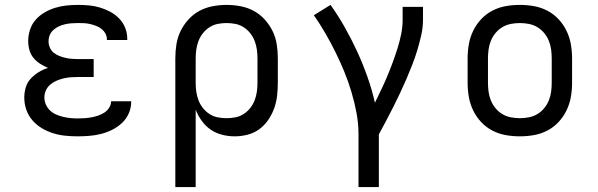

<svg xmlns="http://www.w3.org/2000/svg" viewBox="-20 -548 2440 783"><path d="M297 8Q272 8 246.5 5.5Q221 3 197 -4.5Q173 -12 151 -25Q129 -38 112.5 -57Q96 -76 87.5 -100Q79 -124 79 -150Q79 -171 85 -191.5Q91 -212 105.5 -227.5Q120 -243 138 -254Q156 -265 176 -271Q159 -278 143.5 -288Q128 -298 116.5 -312Q105 -326 100 -344Q95 -362 95 -381Q95 -404 102.5 -427Q110 -450 125.5 -467.5Q141 -485 161.5 -497Q182 -509 204.5 -516Q227 -523 250.5 -525.5Q274 -528 297 -528Q320 -528 342.5 -526Q365 -524 387 -517.5Q409 -511 429.5 -500Q450 -489 466 -472.5Q482 -456 490.5 -434.5Q499 -413 499 -390V-385H416V-387Q416 -400 410 -411Q404 -422 394 -430Q384 -438 372 -442.5Q360 -447 347.5 -450Q335 -453 322.5 -453.5Q310 -454 297 -454Q284 -454 271 -453Q258 -452 245 -449Q232 -446 220 -440.5Q208 -435 198 -426Q188 -417 183 -405Q178 -393 178 -379Q178 -366 183.5 -353.5Q189 -341 199 -333Q209 -325 221.5 -320Q234 -315 247 -312Q260 -309 273.5 -308Q287 -307 300 -307H362V-234H300Q285 -234 270 -233Q255 -232 240 -228.5Q225 -225 211 -219Q197 -213 185.5 -203.5Q174 -194 167.5 -180Q161 -166 161 -151Q161 -136 167 -122Q173 -108 184 -97.5Q195 -87 209 -81Q223 -75 237.5 -71.5Q252 -68 267 -66.5Q282 -65 297 -65Q311 -65 325 -66Q339 -67 353 -69.5Q367 -72 380 -76.5Q393 -81 405 -88.5Q417 -96 425 -108.5Q433 -121 433 -135H515V-132Q515 -108 505 -85.5Q495 -63 477.5 -46.5Q460 -30 438 -19Q416 -8 392.5 -2Q369 4 345 6Q321 8 297 8Z M695 215V-310Q695 -339 699.5 -367.5Q704 -396 716.5 -421.5Q729 -447 748.5 -468.5Q768 -490 793 -503.5Q818 -517 846.5 -522.5Q875 -528 904 -528Q933 -528 961.5 -522.5Q990 -517 1015 -503.5Q1040 -490 1059.5 -468.5Q1079 -447 1091.5 -421.5Q1104 -396 1108.5 -367.5Q1113 -339 1113 -310V-210Q1113 -184 1110 -157.5Q1107 -131 1098 -106Q1089 -81 1073.5 -58.5Q1058 -36 1036.5 -20.5Q1015 -5 989 1.5Q963 8 937 8Q911 8 885.5 1.5Q860 -5 839 -19.5Q818 -34 802.5 -55.5Q787 -77 778 -101V215ZM904 -66Q922 -66 940 -69.5Q958 -73 973.5 -83Q989 -93 1000.5 -107.5Q1012 -122 1018.5 -139Q1025 -156 1027.5 -174Q1030 -192 1030 -210V-310Q1030 -328 1027.5 -346Q1025 -364 1018.5 -381Q1012 -398 1000.5 -412.5Q989 -427 973.5 -437Q958 -447 940 -450.5Q922 -454 904 -454Q886 -454 868 -450.5Q850 -447 834.5 -437Q819 -427 807.5 -412.5Q796 -398 789.5 -381Q783 -364 780.5 -346Q778 -328 778 -310V-210Q778 -192 780.5 -174Q783 -156 789.5 -139Q796 -122 807.5 -107.5Q819 -93 834.5 -83Q850 -73 868 -69.5Q886 -66 904 -66Z M1442 215V0Q1442 -44 1434 -87Q1426 -130 1413.5 -172Q1401 -214 1384.5 -254.5Q1368 -295 1348.5 -334.5Q1329 -374 1307 -412Q1285 -450 1260 -486L1328 -528Q1360 -483 1387 -435Q1414 -387 1437 -337Q1460 -287 1478.5 -234.5Q1497 -182 1509 -129Q1522 -156 1535 -183Q1548 -210 1559.5 -237.5Q1571 -265 1581.5 -293.5Q1592 -322 1601 -350.5Q1610 -379 1616 -408.5Q1622 -438 1622 -468V-520H1705V-468Q1705 -436 1698 -405Q1691 -374 1682 -344Q1673 -314 1661.5 -284.5Q1650 -255 1637.5 -226Q1625 -197 1611.5 -168.5Q1598 -140 1584 -112Q1570 -84 1555 -56Q1540 -28 1525 0V215Z M2100 8Q2071 8 2042.5 3Q2014 -2 1988 -15.5Q1962 -29 1942 -50.5Q1922 -72 1909.5 -98Q1897 -124 1892 -152.5Q1887 -181 1887 -210V-310Q1887 -339 1892 -367.5Q1897 -396 1909.5 -422Q1922 -448 1942 -469.5Q1962 -491 1988 -504.5Q2014 -518 2042.5 -523Q2071 -528 2100 -528Q2129 -528 2157.5 -523Q2186 -518 2212 -504.5Q2238 -491 2258 -469.5Q2278 -448 2290.5 -422Q2303 -396 2308 -367.5Q2313 -339 2313 -310V-210Q2313 -181 2308 -152.5Q2303 -124 2290.5 -98Q2278 -72 2258 -50.5Q2238 -29 2212 -15.5Q2186 -2 2157.5 3Q2129 8 2100 8ZM2100 -66Q2118 -66 2136.5 -69.5Q2155 -73 2171 -82.5Q2187 -92 2199 -106.5Q2211 -121 2218 -138Q2225 -155 2227.5 -173.5Q2230 -192 2230 -210V-310Q2230 -328 2227.5 -346.5Q2225 -365 2218 -382Q2211 -399 2199 -413.5Q2187 -428 2171 -437.5Q2155 -447 2136.5 -450.5Q2118 -454 2100 -454Q2082 -454 2063.5 -450.5Q2045 -447 2029 -437.5Q2013 -428 2001 -413.5Q1989 -399 1982 -382Q1975 -365 1972.5 -346.5Q1970 -328 1970 -310V-210Q1970 -192 1972.5 -173.5Q1975 -155 1982 -138Q1989 -121 2001 -106.5Q2013 -92 2029 -82.5Q2045 -73 2063.5 -69.5Q2082 -66 2100 -66Z"/></svg>

Font: Iosevka HT Extended
Style: Regular
Weight: 400
Width: 7
Monospace: yes
Designer: Belleve Invis
Foundry: Belleve Invis
Version: Version 32.3.0; ttfautohint (v1.8.4)